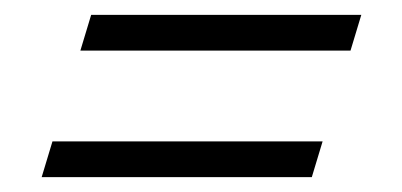

<svg xmlns="http://www.w3.org/2000/svg" viewBox="-20 -347 540 258"><path d="M102.5 -327H465.5L451 -279H88ZM50.5 -157H413.5L399 -109H36Z"/></svg>

Font: Newsreader Text Medium
Style: Italic
Weight: 500
Italic angle: -17°
Designer: Hugues Gentile
Foundry: Production Type
Version: Version 1.001